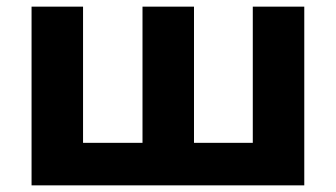

<svg xmlns="http://www.w3.org/2000/svg" viewBox="-20 -558 1011 578"><path d="M409 -128V-538H564V-128H741V-538H896V0H75V-538H230V-128Z"/></svg>

Font: Montserrat Z
Style: Bold
Weight: 700
Designer: Julieta Ulanovsky
Foundry: Julieta Ulanovsky
Version: Version 8.000